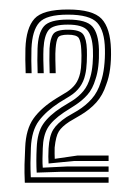

<svg xmlns="http://www.w3.org/2000/svg" viewBox="-20 -824 282 404"><path d="M82.2 -480Q81.2 -493.2 82.2 -511.8Q83.8 -538 92 -551.2Q100.2 -564.5 120.2 -577.8L143.2 -591.2Q161 -602.2 173.2 -616.2Q185.5 -630.2 192 -651.2Q197 -665.2 199.1 -683.4Q201.2 -701.5 200.8 -720.2Q200.2 -759.2 184.5 -776.2Q168.8 -793.2 122.8 -793.2Q77.5 -793.2 62.6 -776.6Q47.8 -760 46.2 -722Q45.8 -708.8 45.9 -695.9Q46 -683 46.5 -670H34Q32.8 -700.8 33.5 -722Q35 -765.2 52.5 -784.6Q70 -804 122.8 -804Q175.2 -804 193.8 -784.4Q212.2 -764.8 213.5 -720.2Q214.8 -675 203.5 -646Q196.2 -623.5 182.6 -608.4Q169 -593.2 149 -581.5L126 -568Q110 -557.5 103.8 -547.5Q97.5 -537.5 95 -513.5Q94.8 -508.5 94.9 -501Q95 -493.5 95.2 -489.8L143.5 -496.8H208.5V-485.2H135.2ZM57.2 -460.8Q55.8 -484.5 57.2 -512.8Q58.5 -545 70.8 -563Q83 -581 109.5 -598.2L132 -612Q145.8 -620.8 155.5 -632.5Q165.2 -644.2 170.2 -662.5Q173.5 -673.5 174.9 -689.9Q176.2 -706.2 175.5 -720Q174.2 -748.2 163.9 -760.2Q153.5 -772.2 122.8 -772.2Q91.2 -772.2 82.1 -760.5Q73 -748.8 71.5 -721.8Q71 -710.5 71.2 -697Q71.5 -683.5 72 -670H59.2Q58.8 -683 58.6 -696.8Q58.5 -710.5 59 -721.8Q60.2 -754.8 72.5 -768.8Q84.8 -782.8 122.8 -782.8Q161.8 -782.8 174.5 -768.1Q187.2 -753.5 188.2 -720Q189.2 -681.2 181 -657.5Q175 -637 163.9 -624.5Q152.8 -612 137.2 -602L114.5 -587.5Q89.8 -570.8 80.2 -554.5Q70.8 -538.2 70 -512.2Q69.5 -501 69.4 -490.6Q69.2 -480.2 70 -471.2L122.8 -473.8H208.5V-462.5H108.2ZM32.2 -439.5Q31.2 -462.2 31.6 -477.9Q32 -493.5 33 -513.8Q34.5 -552 50.5 -574.6Q66.5 -597.2 98.8 -617.2L121.2 -630.8Q131.8 -637.8 138.6 -646.9Q145.5 -656 148.8 -670.8Q150.8 -679.8 151.2 -693.9Q151.8 -708 151 -719.8Q150.2 -736.5 145.9 -743.8Q141.5 -751 122.8 -751Q105.2 -751 101.8 -744.5Q98.2 -738 97 -721.8Q96.2 -712.2 96.5 -698.1Q96.8 -684 97.2 -670H84.5Q84 -681.5 83.9 -697Q83.8 -712.5 84.2 -721.8Q85.5 -743 91.9 -752.2Q98.2 -761.5 122.8 -761.5Q147.8 -761.5 154.9 -751.9Q162 -742.2 162.8 -719.8Q163.2 -708.8 162.6 -693.4Q162 -678 159.2 -666.5Q153 -638 127 -621.8L104.5 -608Q77.2 -590.2 61.9 -569.8Q46.5 -549.2 45 -513Q44.2 -494.5 44.1 -481.1Q44 -467.8 44.8 -451H208.5V-439.5Z"/></svg>

Font: Big Shoulders Inline Display SemiBold
Style: Regular
Weight: 600
Designer: Patric King
Foundry: XO Type Co
Version: Version 1.000